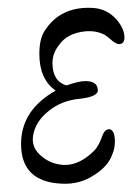

<svg xmlns="http://www.w3.org/2000/svg" viewBox="-20 -457 352 483"><path d="M279 -346Q274 -346 264 -353Q253 -363 244 -369Q222 -381 193 -378Q148 -373 128 -343Q112 -323 112 -298Q112 -253 147 -242Q178 -253 195 -253Q225 -253 226 -231Q228 -213 176 -208Q134 -203 104 -179Q68 -151 63 -114Q59 -83 87 -62Q107 -46 132 -43Q136 -42 143 -42Q181 -42 217 -78Q228 -89 237 -114Q243 -132 255 -132Q269 -130 269 -101Q269 -84 263 -70Q253 -40 219 -18Q181 8 134 5Q33 0 33 -95Q33 -180 120 -229Q79 -258 79 -321Q79 -359 92 -379Q132 -442 214 -437Q249 -435 273 -408Q293 -385 293 -363Q293 -346 279 -346Z"/></svg>

Font: GFS Baskerville
Style: Regular
Weight: 400
Designer: George Matthiopoulos
Foundry: George Matthiopoulos
Version: Version 1.0